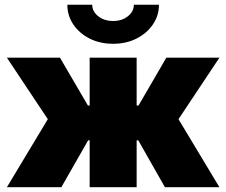

<svg xmlns="http://www.w3.org/2000/svg" viewBox="-20 -782 946 802"><path d="M8.8 0 179.7 -284.2 8.8 -541H230.5L347.2 -341.3H354.5V-541H550.8V-341.3H558.6L674.8 -541H896.5L725.6 -284.2L896.5 0H668.9L557.6 -195.8H550.8V0H354.5V-195.8H348.1L236.3 0ZM452.6 -599.1Q397.9 -599.1 354.7 -620.8Q311.5 -642.6 286.4 -679.7Q261.2 -716.8 261.2 -762.2H365.2Q365.2 -733.9 390.4 -714.1Q415.5 -694.3 452.6 -694.3Q489.3 -694.3 514.2 -714.1Q539.1 -733.9 539.1 -762.2H644Q644 -717.3 618.9 -680.2Q593.8 -643.1 550.5 -621.1Q507.3 -599.1 452.6 -599.1Z"/></svg>

Font: Inter 17pt Black
Style: Regular
Weight: 900
Version: Version 4.001;git-66647c0bb